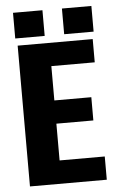

<svg xmlns="http://www.w3.org/2000/svg" viewBox="-55 -825 555 864"><g transform="rotate(-5 222.5 -392.5)"><path d="M188 -105H392V0H45V-636H384V-531H188V-376H355V-271H188ZM170 -785V-669H37V-785ZM391 -785V-669H258V-785Z"/></g></svg>

Font: Teko SemiBold
Style: Regular
Weight: 600
Designer: Manushi Parikh, Jonny Pinhorn
Foundry: Indian Type Foundry
Version: Version 1.106;PS 1.0;hotconv 1.0.78;makeotf.lib2.5.61930; tt